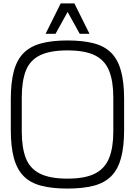

<svg xmlns="http://www.w3.org/2000/svg" viewBox="-20 -1089 787 1120"><path d="M373 11Q284 11 220.5 -5.5Q157 -22 118 -61.5Q79 -101 61 -167Q43 -233 43 -332V-510Q43 -609 61 -675Q79 -741 118 -780Q157 -819 220.5 -836Q284 -853 373 -853Q463 -853 526.5 -836.5Q590 -820 629 -780.5Q668 -741 686 -675Q704 -609 704 -510V-332Q704 -233 686 -167Q668 -101 629 -61.5Q590 -22 526.5 -5.5Q463 11 373 11ZM373 -47Q476 -47 534 -76.5Q592 -106 616.5 -167Q641 -228 641 -322V-520Q641 -615 616.5 -676Q592 -737 534 -766Q476 -795 373 -795Q271 -795 212.5 -766Q154 -737 130.5 -676Q107 -615 107 -520V-322Q107 -228 130.5 -167Q154 -106 212.5 -76.5Q271 -47 373 -47ZM445 -892 347 -1069H414L502 -892ZM246 -892 334 -1069H402L304 -892Z"/></svg>

Font: Matangi
Style: Regular
Weight: 400
Designer: Prashant Pant
Foundry: The Graphic Ant
Version: Version 3.002